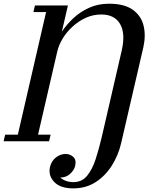

<svg xmlns="http://www.w3.org/2000/svg" viewBox="-79 -780 880 1060"><path d="M-50.5 -36.5H19.5L175.5 -713.5H105.5L114 -750H296L262.5 -605Q288 -644 326 -679.5Q364 -715 413.2 -737.2Q462.5 -759.5 523 -759.5Q607 -759.5 653.5 -726.5Q700 -693.5 713.5 -639Q727 -584.5 712.5 -519.5L589.5 11.5Q574.5 76.5 539 133.2Q503.5 190 449.8 225Q396 260 325.5 260Q253.5 260 220 224.2Q186.5 188.5 197 142Q205 108.5 229.8 89.2Q254.5 70 283 70Q307.5 70 325.5 86.2Q343.5 102.5 336 135.5Q330 160 308 180Q286 200 255 200H254Q266 211.5 284.8 218.5Q303.5 225.5 326.5 225.5Q373 225.5 401.8 190.5Q430.5 155.5 448.8 99.5Q467 43.5 482 -20L593 -501Q614.5 -595 584 -647.5Q553.5 -700 480 -700Q435.5 -700 395.5 -682Q355.5 -664 322.8 -634.2Q290 -604.5 268 -568.8Q246 -533 237.5 -497L131 -36.5H200.5L192 0H-59Z"/></svg>

Font: Bodoni* 06pt Medium
Style: Italic
Weight: 500
Italic angle: -13°
Version: Version 2.3